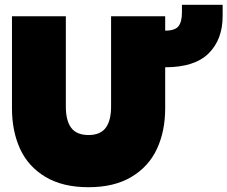

<svg xmlns="http://www.w3.org/2000/svg" viewBox="-20 -767 950 802"><path d="M30 -315V-699H255V-322Q255 -263 277.5 -233Q300 -203 350 -203Q399 -203 421.5 -233Q444 -263 444 -322V-699H670V-639Q711 -639 725.5 -657.5Q740 -676 740 -715V-747H910V-700Q910 -602 851.5 -544Q793 -486 670 -486V-315Q670 -219 635.5 -145Q601 -71 529 -28Q457 15 350 15Q242 15 170 -28Q98 -71 64 -145Q30 -219 30 -315Z"/></svg>

Font: Readiness Black
Style: Regular
Weight: 900
Designer: Katatrad Team
Foundry: CadsonDemak
Version: Version 1.00;April 23, 2019;FontCreator 11.5.0.2425 64-bit; 